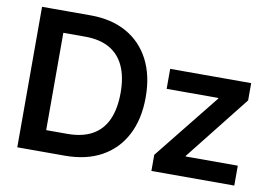

<svg xmlns="http://www.w3.org/2000/svg" viewBox="-77 -853 1396 979"><g transform="rotate(10 621.0 -364.0)"><path d="M312 0H128.4V-111.8H305.2Q382.8 -111.8 434.3 -140.6Q485.8 -169.4 511.2 -226.1Q536.6 -282.7 536.6 -364.7Q536.6 -446.3 511.2 -502.2Q485.8 -558.1 435.3 -586.9Q384.8 -615.7 309.1 -615.7H124.5V-727.5H317.4Q425.8 -727.5 503.9 -683.8Q582 -640.1 624.3 -558.6Q666.5 -477.1 666.5 -364.7Q666.5 -251.5 624 -169.7Q581.5 -87.9 502.4 -43.9Q423.3 0 312 0ZM195.8 -727.5V0H65.9V-727.5ZM760.3 0V-83.5L1032.2 -422.9V-425.8H764.2V-529.3H1183.6V-439.9L919.4 -106V-103H1189.5V0Z"/></g></svg>

Font: Inter 24pt SemiBold
Style: Regular
Weight: 600
Designer: Rasmus Andersson
Foundry: rsms
Version: Version 4.001;git-66647c0bb